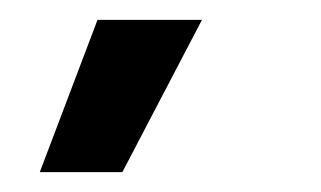

<svg xmlns="http://www.w3.org/2000/svg" viewBox="-20 -772 323 193"><path d="M103 -599H20L78 -752H183Z"/></svg>

Font: Bricolage Grotesque 12pt Condensed Medium
Style: Regular
Weight: 500
Width: 3
Designer: Mathieu Triay
Foundry: Atelier Triay
Version: Version 1.001; ttfautohint (v1.8.4.7-5d5b);gftools[0.9.33.de